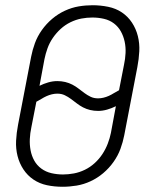

<svg xmlns="http://www.w3.org/2000/svg" viewBox="-20 -702 590 734"><path d="M219 12Q188 12 159.5 6Q131 0 108 -15.5Q85 -31 69.5 -54.5Q54 -78 47 -106Q40 -134 41.5 -164Q43 -194 49 -225L99 -485Q104 -511 113.5 -537Q123 -563 140 -587Q157 -611 179.5 -630Q202 -649 228 -661Q254 -673 280.5 -677.5Q307 -682 334 -682Q364 -682 393.5 -676Q423 -670 446 -654.5Q469 -639 484.5 -615.5Q500 -592 507 -564Q514 -536 512.5 -506Q511 -476 505 -445L455 -185Q450 -159 440.5 -133Q431 -107 414 -83Q397 -59 374.5 -40Q352 -21 326 -9Q300 3 273 7.5Q246 12 219 12ZM355 -326Q365 -326 375.5 -328.5Q386 -331 396 -335.5Q406 -340 415.5 -346Q425 -352 435 -357L454 -454Q459 -477 460 -499.5Q461 -522 456.5 -543Q452 -564 442 -582Q432 -600 415.5 -612.5Q399 -625 377.5 -630Q356 -635 333 -635Q312 -635 291 -631Q270 -627 249.5 -617Q229 -607 212 -591.5Q195 -576 182 -557Q169 -538 161.5 -517Q154 -496 150 -476L131 -374Q147 -382 164.5 -387Q182 -392 199 -392Q215 -392 229.5 -388.5Q244 -385 256.5 -378.5Q269 -372 280 -363.5Q291 -355 302.5 -346.5Q314 -338 326.5 -332Q339 -326 355 -326ZM221 -35Q241 -35 262.5 -39Q284 -43 304.5 -53Q325 -63 342 -78.5Q359 -94 371.5 -113Q384 -132 392 -153Q400 -174 404 -194L423 -296Q407 -288 389.5 -283Q372 -278 355 -278Q339 -278 324.5 -281.5Q310 -285 297.5 -291.5Q285 -298 274 -306.5Q263 -315 251.5 -323.5Q240 -332 227.5 -338Q215 -344 199 -344Q189 -344 178.5 -341.5Q168 -339 158 -334.5Q148 -330 138.5 -324Q129 -318 119 -313L100 -216Q95 -193 94 -170.5Q93 -148 97 -127Q101 -106 111 -88Q121 -70 138 -57.5Q155 -45 176.5 -40Q198 -35 221 -35Z"/></svg>

Font: Lode Dark Term
Style: Italic
Weight: 400
Italic angle: -11°
Monospace: yes
Designer: Belleve Invis
Foundry: Belleve Invis
Version: Version 29.2.0